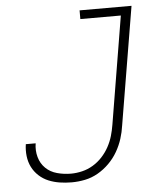

<svg xmlns="http://www.w3.org/2000/svg" viewBox="-53 -781 706 836"><g transform="rotate(-5 300.0 -363.5)"><path d="M227 8Q200 8 174.5 4Q149 0 126 -9.5Q103 -19 84.5 -36Q66 -53 55 -75Q44 -97 41 -123Q38 -149 42 -175H85Q80 -144 88 -115Q96 -86 116.5 -66Q137 -46 166.5 -38Q196 -30 227 -30Q251 -30 276 -36Q301 -42 323.5 -55.5Q346 -69 364 -88.5Q382 -108 394.5 -131Q407 -154 414 -178Q421 -202 425 -227L503 -697H326V-735H553L467 -220Q463 -191 454 -162.5Q445 -134 429.5 -107Q414 -80 391.5 -57.5Q369 -35 342 -19.5Q315 -4 285.5 2Q256 8 227 8Z"/></g></svg>

Font: Iosevka SS04 XLt Ex
Style: Italic
Weight: 200
Width: 7
Italic angle: -9°
Monospace: yes
Designer: Belleve Invis
Foundry: Belleve Invis
Version: Version 19.0.0; ttfautohint (v1.8.4)